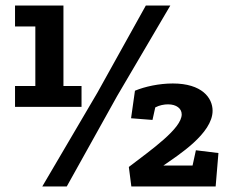

<svg xmlns="http://www.w3.org/2000/svg" viewBox="-20 -670 825 690"><path d="M528 -239 538 -284C553 -292 570 -295 584 -295C614 -295 633 -280 633 -259C633 -208 524 -132 443 -70L452 0H755L765 -120L684 -130L672 -75H567C620 -112 744 -190 744 -272C744 -318 706 -370 601 -370C552 -370 501 -359 465 -344L451 -245ZM504 -650 330 -337 132 0H220L401 -325L592 -650ZM34 -286H273V-361H208V-650H34V-575H107V-361H34Z"/></svg>

Font: Zilla Slab Bold
Style: Regular
Weight: 700
Designer: Typotheque.com
Foundry: Typotheque type foundry
Version: Version 1.3; 2018